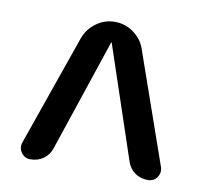

<svg xmlns="http://www.w3.org/2000/svg" viewBox="-58 -793 617 576"><g transform="rotate(10 250.0 -505.0)"><path d="M69.3 -280.3Q51.8 -280.3 41.5 -294.4Q31.2 -308.6 37.1 -326.2L155.3 -664.1Q166 -693.4 191.4 -711.9Q216.8 -730.5 248 -730.5Q279.3 -730.5 305.2 -711.9Q331.1 -693.4 340.8 -664.1L459 -326.2Q464.8 -309.6 455.1 -294.9Q445.3 -280.3 426.8 -280.3Q404.3 -280.3 387.2 -292.5Q370.1 -304.7 363.3 -326.2L249 -667Q249 -668 248 -668Q247.1 -668 247.1 -667L132.8 -326.2Q126 -304.7 108.9 -292.5Q91.8 -280.3 69.3 -280.3Z"/></g></svg>

Font: Rounded-X Mgen+ 2m medium
Style: Regular
Weight: 500
Designer: [Source Han Sans]
Ryoko NISHIZUKA  (kana & ideographs); Paul D. Hunt (Latin, Greek & Cyrillic); Wenlong ZHANG  (bopomofo
Version: Version 1.059.20150602